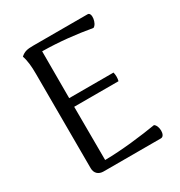

<svg xmlns="http://www.w3.org/2000/svg" viewBox="-165 -808 866 923"><g transform="rotate(-30 268.5 -346.5)"><path d="M464 -72C385 -59 273 -45 177 -44L176 -340H422C426 -355 426 -372 422 -388H176V-648C271 -647 359 -637 446 -622C469 -632 479 -693 454 -693H152C118 -693 102 -689 83 -672C93 -643 96 -609 96 -569L97 -45C97 -16 116 0 143 0H461C488 0 486 -59 464 -72Z"/></g></svg>

Font: Arima Koshi
Style: Regular
Weight: 400
Designer: Joana Correia and Natanael Gama
Foundry: NDISCOVER
Version: Version 1.019;PS 001.019;hotconv 1.0.88;makeotf.lib2.5.64775